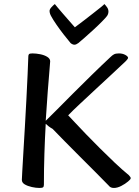

<svg xmlns="http://www.w3.org/2000/svg" viewBox="-20 -916 689 949"><path d="M175 13Q158 13 137.5 8.5Q117 4 102.5 -4.5Q88 -13 88 -27Q88 -31 90 -67.5Q92 -104 95.5 -162.5Q99 -221 103 -289.5Q107 -358 110.5 -425.5Q114 -493 116.5 -549Q119 -605 120 -637Q120 -645 123.5 -648.5Q127 -652 141 -652Q158 -652 178.5 -648Q199 -644 213.5 -635Q228 -626 228 -613Q228 -608 224.5 -568.5Q221 -529 216 -464Q211 -399 206 -319Q225 -337 260 -372.5Q295 -408 339.5 -452.5Q384 -497 432.5 -544.5Q481 -592 526 -634Q535 -643 543.5 -647.5Q552 -652 568 -652Q586 -652 599.5 -644.5Q613 -637 613 -630Q613 -626 603 -615Q578 -591 538.5 -554.5Q499 -518 456 -478Q413 -438 375.5 -403Q338 -368 317 -346Q327 -336 350 -311Q373 -286 405 -253Q437 -220 473.5 -183.5Q510 -147 547 -112Q584 -77 617 -50Q623 -43 624.5 -40.5Q626 -38 626 -35Q626 -32 622.5 -28Q619 -24 613 -19Q599 -7 579.5 3Q560 13 543 13Q526 13 518 2Q490 -27 452.5 -64.5Q415 -102 375.5 -141.5Q336 -181 300.5 -217Q265 -253 240 -279Q229 -285 220 -292Q211 -299 206 -304Q202 -235 199.5 -157Q197 -79 197 -3Q197 6 193 9.5Q189 13 175 13ZM348 -695Q339 -695 329 -703Q313 -722 294 -746.5Q275 -771 258.5 -795Q242 -819 234 -834Q225 -849 225 -862Q225 -870 234 -880Q243 -890 251 -896Q253 -893 264 -880Q275 -867 290.5 -849Q306 -831 322 -813Q338 -795 350 -781Q369 -795 393 -813.5Q417 -832 439.5 -849.5Q462 -867 478 -880Q494 -893 496 -896Q503 -889 509.5 -879.5Q516 -870 516 -859Q516 -847 509 -837Q504 -830 485.5 -811Q467 -792 443 -770Q419 -748 398 -729.5Q377 -711 367 -703Q356 -695 348 -695Z"/></svg>

Font: BriemHand
Style: Regular
Weight: 400
Designer: Gunnlaugur SE Briem, Eben Sorkin
Foundry: Sorkin Type
Version: Version 1.001; ttfautohint (v1.8.4.7-5d5b)